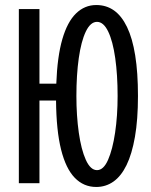

<svg xmlns="http://www.w3.org/2000/svg" viewBox="-20 -729 600 764"><path d="M363 15Q313 15 277.5 -21.5Q242 -58 223 -134Q204 -210 203 -329H137V0H55V-693H137V-396H204Q208 -504 228 -573Q248 -642 282.5 -675.5Q317 -709 363 -709Q403 -709 433.5 -687.5Q464 -666 485.5 -621.5Q507 -577 518 -508.5Q529 -440 529 -347Q529 -253 517 -184.5Q505 -116 483.5 -72Q462 -28 431.5 -6.5Q401 15 363 15ZM366 -52Q392 -52 410 -93Q428 -134 438 -201Q448 -268 448 -347Q448 -431 438.5 -498Q429 -565 410.5 -603.5Q392 -642 366 -642Q340 -642 321.5 -603.5Q303 -565 293.5 -498Q284 -431 284 -347Q284 -269 293.5 -201.5Q303 -134 321.5 -93Q340 -52 366 -52Z"/></svg>

Font: Ubuntu Sans Mono
Style: Regular
Weight: 400
Monospace: yes
Designer: Dalton Maag Ltd
Foundry: Dalton Maag Ltd
Version: Version 1.006